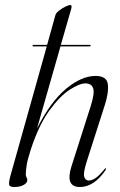

<svg xmlns="http://www.w3.org/2000/svg" viewBox="-20 -742 483 770"><path d="M110.5 -559Q111.5 -562 114.5 -562H169L202.5 -682.5Q205.5 -691 217.8 -700.2Q230 -709.5 243.2 -715.8Q256.5 -722 261.5 -722Q270 -722 265.5 -706L224 -562H341Q344.5 -562 343.5 -559Q342.5 -556 339.5 -556H222.5L128.5 -227Q183 -334.5 245 -386Q307 -437.5 363.5 -437.5Q408.5 -437.5 412.5 -403.8Q416.5 -370 399.5 -318L328.5 -96.5Q313 -48 317.8 -33Q322.5 -18 336 -18Q347.5 -18 362.2 -27.2Q377 -36.5 399 -63.5Q402 -68 404.5 -67Q406.5 -65.5 403.5 -60Q357 8 300.5 8Q240.5 8 266.5 -74.5L343.5 -315.5Q360.5 -369 353.5 -388.2Q346.5 -407.5 322.5 -407.5Q298.5 -407.5 259.2 -382Q220 -356.5 178 -298.8Q136 -241 104 -144Q90 -101 86.8 -78.5Q83.5 -56 83.5 -42.5Q83.5 -35 86.5 -30.5Q89.5 -26 89.5 -20Q89.5 -8.5 74.8 -0.2Q60 8 36.5 8Q18 8 16.5 -2.2Q15 -12.5 22.5 -39.5L167.5 -556H113.5Q109.5 -556 110.5 -559Z"/></svg>

Font: Fraunces 144pt S000 Light
Style: Italic
Weight: 300
Italic angle: -16°
Version: Version 1.000; ttfautohint (v1.8.3)